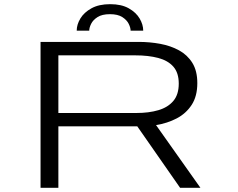

<svg xmlns="http://www.w3.org/2000/svg" viewBox="-20 -901 1140 921"><path d="M174.5 0V-700H645.5Q698 -700 748.2 -690.8Q798.5 -681.5 838.8 -659.5Q879 -637.5 902.8 -599.2Q926.5 -561 926.5 -502.5Q926.5 -439.5 899.5 -398Q872.5 -356.5 827.5 -333Q782.5 -309.5 728.5 -301L941.5 0H844L638.5 -295H260V0ZM260 -359H635Q694 -359 739.8 -372.5Q785.5 -386 811.5 -416.8Q837.5 -447.5 837.5 -500Q837.5 -551.5 811.8 -581Q786 -610.5 739 -623Q692 -635.5 628.5 -635.5H260ZM508.5 -881Q562.5 -881 597.5 -861.2Q632.5 -841.5 649.8 -812.2Q667 -783 667 -754H606.5Q606.5 -768 597.5 -786.5Q588.5 -805 566.8 -819Q545 -833 507.5 -833Q469.5 -833 447.8 -819Q426 -805 417 -786.5Q408 -768 408 -754H348Q348 -783 365.5 -812.2Q383 -841.5 418.8 -861.2Q454.5 -881 508.5 -881Z"/></svg>

Font: Trispace Expanded Light
Style: Regular
Weight: 300
Width: 7
Designer: Tyler Finck
Foundry: Etcetera Type Company
Version: Version 1.210; ttfautohint (v1.8.3)